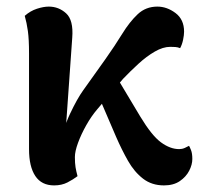

<svg xmlns="http://www.w3.org/2000/svg" viewBox="-20 -547 633 582"><path d="M144 15Q106 15 87 -13.5Q68 -42 68 -95V-385Q68 -428 64.5 -453Q61 -478 55 -499Q72 -514 92 -520.5Q112 -527 128 -527Q158 -527 180.5 -506.5Q203 -486 199 -433L175 -93L163 -105Q171 -157 192.5 -202.5Q214 -248 232 -273L299 -367Q328 -408 350.5 -444.5Q373 -481 397.5 -504Q422 -527 457 -527Q486 -527 512 -507.5Q538 -488 538 -451Q538 -441 535 -426.5Q532 -412 526 -401Q519 -404 511.5 -404.5Q504 -405 496 -405Q474 -405 449 -390.5Q424 -376 399.5 -353.5Q375 -331 353 -308L275 -216Q257 -195 241.5 -167.5Q226 -140 216.5 -114Q207 -88 207 -71Q207 -52 209 -40Q211 -28 215 -13Q202 -3 184.5 6Q167 15 144 15ZM477 15Q440 15 413.5 -5.5Q387 -26 368 -59.5Q349 -93 332 -132L265 -288L314 -346L405 -194Q440 -136 468 -115.5Q496 -95 523 -95Q532 -95 540 -98.5Q548 -102 553 -105Q555 -102 559 -92Q563 -82 563 -65Q563 -48 553.5 -29.5Q544 -11 525 2Q506 15 477 15Z"/></svg>

Font: Arima Thin
Style: Regular
Weight: 100
Designer: Joana Correia and Natanael Gama
Foundry: NDISCOVER
Version: Version 1.101;gftools[0.9.23]